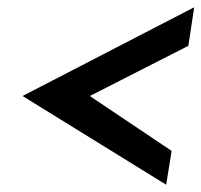

<svg xmlns="http://www.w3.org/2000/svg" viewBox="-20 -546 554 528"><path d="M42 -282 437 -38 452 -131 227 -282 498 -420 514 -526Z"/></svg>

Font: Charger Sport
Style: BlkNrwObl
Weight: 900
Designer: Jasper
Foundry: Cannot Into Space Fonts
Version: Version 1.1